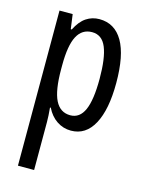

<svg xmlns="http://www.w3.org/2000/svg" viewBox="-118 -618 699 929"><g transform="rotate(15 231.0 -153.5)"><path d="M263 -547Q340 -547 380.5 -477.5Q421 -408 421 -269Q421 -136 381.5 -63Q342 10 268 10Q229 10 197 -11.5Q165 -33 146 -72H142Q144 -51 145 -33Q146 -15 146 0V240H65V-537H131L141 -464H146Q168 -508 197.5 -527.5Q227 -547 263 -547ZM245 -477Q195 -477 170.5 -430.5Q146 -384 146 -285V-265Q146 -159 170.5 -110Q195 -61 246 -61Q293 -61 315.5 -111.5Q338 -162 338 -268Q338 -372 316.5 -424.5Q295 -477 245 -477Z"/></g></svg>

Font: Noto Sans Malayalam ExtraCondensed
Style: Regular
Weight: 400
Width: 2
Designer: Jelle Bosma - Monotype Design Team
Foundry: Monotype Imaging Inc.
Version: Version 2.104; ttfautohint (v1.8.4.7-5d5b)